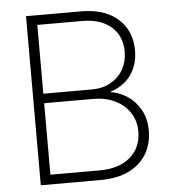

<svg xmlns="http://www.w3.org/2000/svg" viewBox="-52 -776 732 823"><g transform="rotate(-5 314.0 -364.0)"><path d="M90.3 0V-727.5H328.1Q395 -727.5 443.1 -704.6Q491.2 -681.6 517.1 -639.4Q543 -597.2 543 -540Q543 -497.1 527.6 -463.1Q512.2 -429.2 485.1 -406.5Q458 -383.8 422.9 -373.5V-371.6Q460.9 -366.2 494.9 -343.8Q528.8 -321.3 550.3 -283.2Q571.8 -245.1 571.8 -193.4Q571.8 -136.2 545.7 -92.5Q519.5 -48.8 469.5 -24.4Q419.4 0 346.7 0ZM135.3 -41.5H346.2Q432.1 -41.5 479.5 -83.3Q526.9 -125 526.9 -192.9Q526.9 -240.2 503.4 -275.1Q480 -310.1 439.5 -329.6Q398.9 -349.1 347.7 -349.1H135.3ZM135.3 -390.1H344.2Q391.6 -390.1 426.3 -409.9Q460.9 -429.7 479.7 -463.6Q498.5 -497.6 498.5 -539.1Q498.5 -607.4 452.9 -646.7Q407.2 -686 328.6 -686H135.3Z"/></g></svg>

Font: Inter 24pt ExtraLight
Style: Regular
Weight: 250
Designer: Rasmus Andersson
Foundry: rsms
Version: Version 4.001;git-66647c0bb